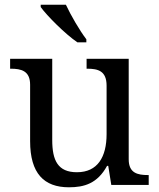

<svg xmlns="http://www.w3.org/2000/svg" viewBox="-20 -786 675 816"><path d="M309 -606H347V-619C318 -657 281 -721 260 -766H153V-756C178 -721 256 -642 309 -606ZM273 10C338 10 394 -6 435 -81H440L453 0H612V-42H609C565 -42 527 -50 527 -109V-536H348V-494H351C396 -494 433 -485 433 -422V-216C433 -119 395 -54 307 -54C226 -54 202 -104 202 -191V-536H23V-494H26C70 -494 108 -485 108 -426V-186C108 -49 167 10 273 10Z"/></svg>

Font: Noto Fangsong KSS Rotated
Style: Regular
Weight: 400
Designer: LIU Zhao, ZHANG Congyu, Kushim JIANG
Foundry: Guyu Beijing Co. Ltd.
Version: Version 1.000;November 16, 2022;FontCreator 11.5.0.2427 64-b